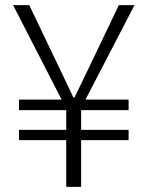

<svg xmlns="http://www.w3.org/2000/svg" viewBox="-20 -728 575 748"><path d="M238 0V-182H54V-222H238V-299H54V-340H220L31 -708H94L194 -499Q212 -462 229.5 -425Q247 -388 266 -348H270Q290 -388 307.5 -425Q325 -462 343 -499L443 -708H504L313 -340H481V-299H296V-222H481V-182H296V0Z"/></svg>

Font: Noto Sans KR Thin Light
Style: Regular
Weight: 300
Version: Version 2.004-H2;hotconv 1.0.118;makeotfexe 2.5.65603